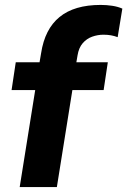

<svg xmlns="http://www.w3.org/2000/svg" viewBox="-20 -760 517 780"><path d="M60 0 123 -394H27L44 -507H183L134 -468L147 -544Q162 -642 222 -691Q282 -740 389 -740Q413 -740 436 -736.5Q459 -733 477 -725L458 -609Q445 -614 431 -616.5Q417 -619 400 -619Q377 -619 354.5 -611Q332 -603 316 -584.5Q300 -566 295 -535L286 -482L269 -507H418L401 -394H274L211 0Z"/></svg>

Font: Mulish ExtraLight ExtraBold
Style: Italic
Weight: 800
Italic angle: -9°
Version: Version 3.603